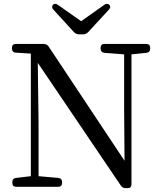

<svg xmlns="http://www.w3.org/2000/svg" viewBox="-20 -962 838 996"><path d="M44 -18V-13C44 0 51 7 64 7H282C295 7 302 0 302 -13V-18C302 -30 295 -38 283 -39L180 -48V-326L176 -636L607 1C613 10 621 14 631 14H642C655 14 662 7 662 -6V-680L740 -688C752 -689 759 -697 759 -709V-714C759 -727 752 -734 739 -734H522C509 -734 502 -727 502 -714V-709C502 -697 509 -689 521 -688L624 -680V-389L626 -128L232 -721C226 -730 217 -734 207 -734H62C49 -734 42 -727 42 -714V-709C42 -697 49 -690 61 -689L139 -684H140V-48L63 -39C51 -38 44 -30 44 -18ZM257 -912 364 -795C371 -788 379 -784 389 -784H412C422 -784 430 -788 437 -795L545 -912C553 -921 554 -930 547 -937C540 -944 531 -944 521 -937L401 -852L280 -937C270 -944 261 -944 255 -937C248 -929 249 -921 257 -912Z"/></svg>

Font: 寒蝉锦书宋 Text
Style: Regular
Weight: 400
Designer: 寒蝉锦书宋{Warren} 思源宋体{Ryoko NISHIZUKA 西塚涼子 (kana & ideographs); Frank Grießhammer (Latin, Greek & Cyrillic); Wenlong ZHANG 
Foundry: Adobe & ChillType
Version: Version 2.000;Glyphs 3.1.1 (3135)